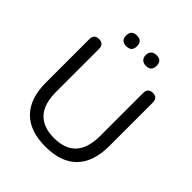

<svg xmlns="http://www.w3.org/2000/svg" viewBox="-242 -1050 1213 1213"><g transform="rotate(45 364.5 -444.0)"><path d="M365 9Q226 9 153.5 -64.5Q81 -138 81 -280V-667Q81 -712 124 -712Q168 -712 168 -667V-284Q168 -175 218 -121.5Q268 -68 365 -68Q562 -68 562 -284V-667Q562 -712 605 -712Q648 -712 648 -667V-280Q648 -138 576 -64.5Q504 9 365 9ZM453 -801Q431 -801 417.5 -813.5Q404 -826 404 -849Q404 -872 417.5 -884.5Q431 -897 453 -897Q501 -897 501 -849Q501 -801 453 -801ZM278 -801Q229 -801 229 -849Q229 -897 278 -897Q326 -897 326 -849Q326 -801 278 -801Z"/></g></svg>

Font: Chiron GoRound TC N
Style: Regular
Weight: 350
Designer: Ryoko NISHIZUKA 西塚涼子 (kana, bopomofo & ideographs); Paul D. Hunt (Latin, Greek & Cyrillic); Sandoll Communications 산돌커뮤니
Foundry: Adobe
Version: Version 1.000;hotconv 1.1.1;makeotfexe 2.6.0